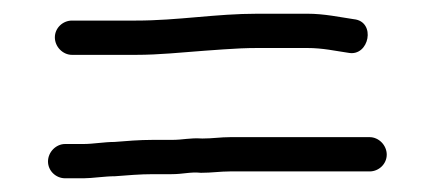

<svg xmlns="http://www.w3.org/2000/svg" viewBox="-20 -472 634 280"><path d="M75 -212H102C114.2 -212 133 -215 148 -215C165 -216.3 184.2 -218 203 -218H230C247.8 -218 257.3 -221.6 273 -220C288.8 -220 301.2 -222 315 -222H519C532.5 -222 544 -232.9 544 -246.5C544 -260.1 532.5 -272 519 -272H316C301.4 -272 290.2 -270 275 -270C255.7 -271.2 248.3 -268 230 -268H202C183.4 -268 164.1 -266.4 147 -265C132.4 -265 115.6 -262 102 -262H75C61.5 -262 50 -250.1 50 -236.5C50 -222.9 61.5 -212 75 -212ZM85 -392H178C212.9 -392 244.3 -395.6 278 -398L306 -400C322.8 -401.2 339.2 -402 356 -402H428C451 -402 469 -397.7 488 -395C518.5 -388.9 528.9 -440.7 496 -444C475.8 -446.9 453.3 -452 428 -452H356C293.5 -452 240.4 -442 178 -442H85C71.5 -442 60 -431.1 60 -417.5C60 -403.9 71.5 -392 85 -392Z"/></svg>

Font: HoneyBee
Style: Book
Weight: 300
Foundry: Cannot Into Space Fonts
Version: Version 0.89